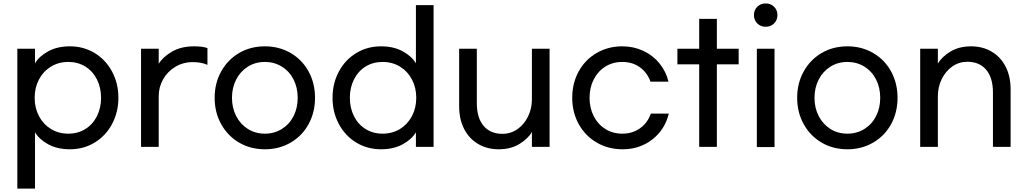

<svg xmlns="http://www.w3.org/2000/svg" viewBox="-20 -773 5975 1119"><path d="M184 -2V326H81V-489H184V-404Q208 -445 261 -474Q314 -503 387 -503Q467 -503 531.5 -464Q596 -425 633 -356Q670 -287 670 -203Q670 -119 633 -50Q596 19 531.5 58Q467 97 387 97Q314 97 261 68Q208 39 184 -2ZM569 -203Q569 -262 545 -310Q521 -358 477.5 -385Q434 -412 378 -412Q321 -412 276.5 -384.5Q232 -357 207 -309.5Q182 -262 182 -203Q182 -144 207 -96.5Q232 -49 276.5 -21.5Q321 6 378 6Q434 6 477.5 -21Q521 -48 545 -96Q569 -144 569 -203Z M905 -489V-401Q928 -440 981.5 -471.5Q1035 -503 1111 -503Q1160 -503 1189 -493V-395Q1154 -411 1104 -411Q1047 -411 1001.5 -383.5Q956 -356 930.5 -310.5Q905 -265 905 -213V83H802V-489Z M1816 -203Q1816 -118 1778.5 -49.5Q1741 19 1674 58Q1607 97 1524 97Q1440 97 1373.5 58Q1307 19 1269 -49.5Q1231 -118 1231 -203Q1231 -288 1269 -356.5Q1307 -425 1373.5 -464Q1440 -503 1524 -503Q1607 -503 1674 -464Q1741 -425 1778.5 -356.5Q1816 -288 1816 -203ZM1332 -203Q1332 -144 1356.5 -96.5Q1381 -49 1424.5 -21.5Q1468 6 1524 6Q1579 6 1623 -21.5Q1667 -49 1691 -96.5Q1715 -144 1715 -203Q1715 -262 1691 -309.5Q1667 -357 1623 -384.5Q1579 -412 1524 -412Q1468 -412 1424.5 -384.5Q1381 -357 1356.5 -309.5Q1332 -262 1332 -203Z M1918 -203Q1918 -287 1955 -356Q1992 -425 2056.5 -464Q2121 -503 2201 -503Q2274 -503 2327 -474Q2380 -445 2404 -404V-743H2507V83H2404V-2Q2380 39 2327 68Q2274 97 2201 97Q2121 97 2056.5 58Q1992 19 1955 -50Q1918 -119 1918 -203ZM2406 -203Q2406 -262 2381 -309.5Q2356 -357 2311.5 -384.5Q2267 -412 2210 -412Q2154 -412 2110.5 -385Q2067 -358 2043 -310Q2019 -262 2019 -203Q2019 -144 2043 -96Q2067 -48 2110.5 -21Q2154 6 2210 6Q2267 6 2311.5 -21.5Q2356 -49 2381 -96.5Q2406 -144 2406 -203Z M3080 83V-4Q3058 35 3007.5 66Q2957 97 2886 97Q2819 97 2766.5 66Q2714 35 2685 -21.5Q2656 -78 2656 -154V-489H2759V-172Q2759 -86 2798.5 -39.5Q2838 7 2908 7Q2957 7 2996 -20.5Q3035 -48 3057.5 -94Q3080 -140 3080 -193V-489H3183V83Z M3609 97Q3525 97 3458 58Q3391 19 3353 -49.5Q3315 -118 3315 -203Q3315 -288 3352.5 -356.5Q3390 -425 3457 -464Q3524 -503 3607 -503Q3673 -503 3729.5 -476.5Q3786 -450 3824 -403Q3862 -356 3876 -297H3771Q3753 -349 3710 -380.5Q3667 -412 3607 -412Q3551 -412 3507.5 -384.5Q3464 -357 3440 -309.5Q3416 -262 3416 -203Q3416 -144 3440 -96.5Q3464 -49 3507.5 -21.5Q3551 6 3607 6Q3667 6 3711 -26Q3755 -58 3773 -111H3878Q3855 -17 3781.5 40Q3708 97 3609 97Z M4285 -398H4158V83H4055V-398H3928V-489H4055V-663H4158V-489H4285Z M4511 -685Q4511 -656 4491.5 -636.5Q4472 -617 4442 -617Q4413 -617 4393.5 -636.5Q4374 -656 4374 -685Q4374 -714 4393.5 -733.5Q4413 -753 4442 -753Q4472 -753 4491.5 -733.5Q4511 -714 4511 -685ZM4391 84V-489H4494V84Z M5211 -203Q5211 -118 5173.5 -49.5Q5136 19 5069 58Q5002 97 4919 97Q4835 97 4768.5 58Q4702 19 4664 -49.5Q4626 -118 4626 -203Q4626 -288 4664 -356.5Q4702 -425 4768.5 -464Q4835 -503 4919 -503Q5002 -503 5069 -464Q5136 -425 5173.5 -356.5Q5211 -288 5211 -203ZM4727 -203Q4727 -144 4751.5 -96.5Q4776 -49 4819.5 -21.5Q4863 6 4919 6Q4974 6 5018 -21.5Q5062 -49 5086 -96.5Q5110 -144 5110 -203Q5110 -262 5086 -309.5Q5062 -357 5018 -384.5Q4974 -412 4919 -412Q4863 -412 4819.5 -384.5Q4776 -357 4751.5 -309.5Q4727 -262 4727 -203Z M5446 -489V-402Q5468 -441 5518.5 -472Q5569 -503 5640 -503Q5707 -503 5759.5 -472Q5812 -441 5841 -384.5Q5870 -328 5870 -252V83H5767V-234Q5767 -320 5727.5 -366.5Q5688 -413 5618 -413Q5569 -413 5530 -385.5Q5491 -358 5468.5 -312Q5446 -266 5446 -213V83H5343V-489Z"/></svg>

Font: Gmarket Sans TTF Medium
Style: Regular
Weight: 500
Designer: Creative Director : Sungho Lee; Art Director : Kiwoong Choi; Project Manager : Sori Yang, Jongwook Yoon; Font Designer :
Foundry: Sandoll Inc.
Version: Version 1.000;hotconv 1.0.109;makeotfexe 2.5.65596